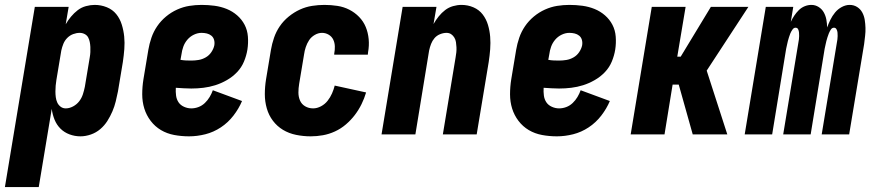

<svg xmlns="http://www.w3.org/2000/svg" viewBox="-56 -548 3576 783"><path d="M-36 215 86 -520H224L212 -449Q221 -465 233.5 -480Q246 -495 261 -506.5Q276 -518 294.5 -523Q313 -528 330 -528Q356 -528 379.5 -518.5Q403 -509 418 -490.5Q433 -472 440.5 -448Q448 -424 450.5 -399Q453 -374 451 -348Q449 -322 445 -295L425 -175Q421 -155 416 -134.5Q411 -114 402.5 -94Q394 -74 382 -55Q370 -36 353 -21.5Q336 -7 314.5 0.5Q293 8 272 8Q249 8 227.5 0Q206 -8 190.5 -23.5Q175 -39 166.5 -60Q158 -81 155 -104L102 215ZM212 -106Q227 -106 242 -114Q257 -122 267 -135Q277 -148 282 -163.5Q287 -179 290 -194L310 -314Q312 -325 312.5 -335.5Q313 -346 312.5 -356.5Q312 -367 310 -377Q308 -387 303.5 -395.5Q299 -404 289.5 -409Q280 -414 269 -414Q256 -414 242.5 -409Q229 -404 218.5 -393.5Q208 -383 202.5 -369.5Q197 -356 194 -342L174 -222Q172 -210 171 -198.5Q170 -187 170 -175Q170 -163 171.5 -151.5Q173 -140 177.5 -130Q182 -120 191 -113Q200 -106 212 -106Z M715 8Q684 8 654.5 2.5Q625 -3 600.5 -17.5Q576 -32 558.5 -55Q541 -78 532.5 -105.5Q524 -133 524 -163.5Q524 -194 529 -225L549 -345Q553 -369 561.5 -394Q570 -419 585 -441Q600 -463 621 -480.5Q642 -498 666.5 -509Q691 -520 716 -524Q741 -528 766 -528Q793 -528 819 -524.5Q845 -521 868.5 -511.5Q892 -502 911 -485.5Q930 -469 941.5 -447Q953 -425 955 -398.5Q957 -372 953 -346Q949 -321 939 -297Q929 -273 911 -254Q893 -235 869.5 -221.5Q846 -208 822 -200.5Q798 -193 773.5 -190Q749 -187 724 -187Q709 -187 693 -188Q677 -189 661 -190Q660 -174 662 -158.5Q664 -143 672 -131Q680 -119 694.5 -112.5Q709 -106 724 -106Q739 -106 753.5 -111.5Q768 -117 779.5 -128Q791 -139 799 -152.5Q807 -166 812 -180L931 -136Q918 -105 896 -76.5Q874 -48 844.5 -28.5Q815 -9 781.5 -0.5Q748 8 715 8ZM724 -301Q739 -301 754 -303.5Q769 -306 783 -314Q797 -322 806 -335.5Q815 -349 818 -363Q820 -375 817 -385.5Q814 -396 806 -402.5Q798 -409 787.5 -411.5Q777 -414 766 -414Q750 -414 734.5 -406.5Q719 -399 708 -386Q697 -373 691.5 -357.5Q686 -342 684 -326L680 -304Q691 -302 702 -301.5Q713 -301 724 -301Z M1211 8Q1181 8 1151.5 2Q1122 -4 1098 -18.5Q1074 -33 1057 -55.5Q1040 -78 1032 -106Q1024 -134 1024 -164Q1024 -194 1029 -225L1049 -345Q1053 -369 1061.5 -394Q1070 -419 1085 -441Q1100 -463 1121.5 -480.5Q1143 -498 1167 -509Q1191 -520 1216.5 -524Q1242 -528 1267 -528Q1294 -528 1320 -524Q1346 -520 1368.5 -508.5Q1391 -497 1408.5 -479Q1426 -461 1435.5 -438Q1445 -415 1447.5 -388.5Q1450 -362 1445 -335L1444 -325H1307V-329Q1310 -344 1309.5 -359Q1309 -374 1303 -386.5Q1297 -399 1284.5 -406.5Q1272 -414 1257 -414Q1242 -414 1227.5 -405.5Q1213 -397 1204.5 -384Q1196 -371 1191 -356Q1186 -341 1184 -326L1164 -206Q1161 -188 1161 -170.5Q1161 -153 1167.5 -138Q1174 -123 1188.5 -114.5Q1203 -106 1221 -106Q1237 -106 1253 -114.5Q1269 -123 1280 -137Q1291 -151 1298 -167Q1305 -183 1309 -199L1437 -171Q1430 -147 1418.5 -123.5Q1407 -100 1391 -79Q1375 -58 1354.5 -40.5Q1334 -23 1310 -12Q1286 -1 1261 3.5Q1236 8 1211 8Z M1500 0 1586 -520H1724L1712 -450Q1721 -466 1733 -481Q1745 -496 1759.5 -507Q1774 -518 1791.5 -523Q1809 -528 1826 -528Q1852 -528 1875 -518Q1898 -508 1912.5 -489Q1927 -470 1934 -446.5Q1941 -423 1943 -398Q1945 -373 1943 -347Q1941 -321 1937 -295L1888 0H1750L1802 -314Q1804 -325 1805 -335Q1806 -345 1805.5 -355.5Q1805 -366 1803.5 -376Q1802 -386 1797 -394.5Q1792 -403 1784 -408.5Q1776 -414 1765 -414Q1752 -414 1738.5 -408.5Q1725 -403 1716 -392.5Q1707 -382 1702 -369Q1697 -356 1694 -342L1638 0Z M2215 8Q2184 8 2154.5 2.5Q2125 -3 2100.5 -17.5Q2076 -32 2058.5 -55Q2041 -78 2032.5 -105.5Q2024 -133 2024 -163.5Q2024 -194 2029 -225L2049 -345Q2053 -369 2061.5 -394Q2070 -419 2085 -441Q2100 -463 2121 -480.5Q2142 -498 2166.5 -509Q2191 -520 2216 -524Q2241 -528 2266 -528Q2293 -528 2319 -524.5Q2345 -521 2368.5 -511.5Q2392 -502 2411 -485.5Q2430 -469 2441.5 -447Q2453 -425 2455 -398.5Q2457 -372 2453 -346Q2449 -321 2439 -297Q2429 -273 2411 -254Q2393 -235 2369.5 -221.5Q2346 -208 2322 -200.5Q2298 -193 2273.5 -190Q2249 -187 2224 -187Q2209 -187 2193 -188Q2177 -189 2161 -190Q2160 -174 2162 -158.5Q2164 -143 2172 -131Q2180 -119 2194.5 -112.5Q2209 -106 2224 -106Q2239 -106 2253.5 -111.5Q2268 -117 2279.5 -128Q2291 -139 2299 -152.5Q2307 -166 2312 -180L2431 -136Q2418 -105 2396 -76.5Q2374 -48 2344.5 -28.5Q2315 -9 2281.5 -0.5Q2248 8 2215 8ZM2224 -301Q2239 -301 2254 -303.5Q2269 -306 2283 -314Q2297 -322 2306 -335.5Q2315 -349 2318 -363Q2320 -375 2317 -385.5Q2314 -396 2306 -402.5Q2298 -409 2287.5 -411.5Q2277 -414 2266 -414Q2250 -414 2234.5 -406.5Q2219 -399 2208 -386Q2197 -373 2191.5 -357.5Q2186 -342 2184 -326L2180 -304Q2191 -302 2202 -301.5Q2213 -301 2224 -301Z M2516 0 2602 -520H2740L2706 -317H2720L2843 -520H2996L2826 -260L2910 0H2769L2712 -203H2687L2654 0Z M2981 0 3067 -520H3179L3169 -459Q3175 -472 3183 -484Q3191 -496 3201.5 -506.5Q3212 -517 3225.5 -522.5Q3239 -528 3253 -528Q3269 -528 3282.5 -519.5Q3296 -511 3303.5 -497.5Q3311 -484 3314 -468Q3317 -452 3317 -436Q3323 -452 3330.5 -467.5Q3338 -483 3349.5 -497Q3361 -511 3377 -519.5Q3393 -528 3409 -528Q3426 -528 3439.5 -519.5Q3453 -511 3460.5 -497Q3468 -483 3470.5 -467Q3473 -451 3473.5 -434.5Q3474 -418 3472 -401.5Q3470 -385 3468 -368L3407 0H3295L3359 -387Q3360 -394 3360 -401Q3360 -408 3359.5 -415Q3359 -422 3355.5 -428.5Q3352 -435 3345 -435Q3337 -435 3332 -427Q3327 -419 3324 -411.5Q3321 -404 3318.5 -396Q3316 -388 3314 -380.5Q3312 -373 3310.5 -365Q3309 -357 3307 -349L3250 0H3138L3202 -387Q3203 -394 3203 -401Q3203 -408 3202.5 -415Q3202 -422 3199 -428.5Q3196 -435 3188 -435Q3181 -435 3175.5 -427Q3170 -419 3167 -411.5Q3164 -404 3161.5 -396Q3159 -388 3157 -380.5Q3155 -373 3153.5 -365Q3152 -357 3150 -349L3093 0Z"/></svg>

Font: Iosevka Term Curly Heavy
Style: Italic
Weight: 900
Italic angle: -9°
Designer: Belleve Invis
Foundry: Belleve Invis
Version: Version 32.3.0